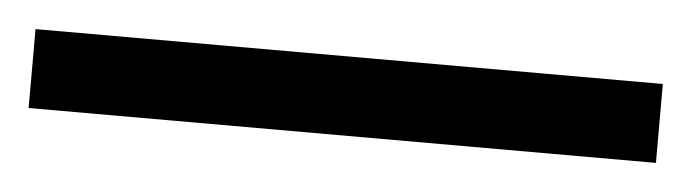

<svg xmlns="http://www.w3.org/2000/svg" viewBox="-28 41 516 143"><g transform="rotate(5 229.5 112.5)"><path d="M-5 142V83H464V142Z"/></g></svg>

Font: Noto Serif Armenian SemiBold
Style: Regular
Weight: 600
Version: Version 2.007